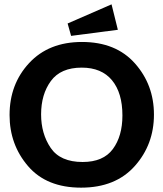

<svg xmlns="http://www.w3.org/2000/svg" viewBox="-20 -853 751 883"><path d="M522 -716 307 -688 291 -745 493 -833ZM688 -326Q688 -188 599.5 -89Q511 10 353 10Q194 10 109 -89Q24 -188 24 -324Q24 -466 114 -563Q204 -660 357 -660Q513 -660 600.5 -561.5Q688 -463 688 -326ZM543 -322Q543 -426 495 -484Q447 -542 356 -542Q259 -542 214 -480.5Q169 -419 169 -327Q169 -238 213 -173Q257 -108 360 -108Q455 -108 499 -167.5Q543 -227 543 -322Z"/></svg>

Font: Zilla Slab Bold
Style: Bold
Weight: 700
Designer: Typotheque.com
Foundry: Typotheque type foundry
Version: Version 1.1; 2017; ttfautohint (v1.6)